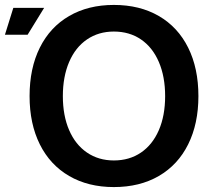

<svg xmlns="http://www.w3.org/2000/svg" viewBox="-100 -746 845 779"><path d="M20 -356Q20 -469 61.5 -552.5Q103 -636 180.5 -681Q258 -726 362 -726Q467 -726 544.5 -681Q622 -636 663.5 -552.5Q705 -469 705 -356Q705 -244 663.5 -160.5Q622 -77 544.5 -32Q467 13 362 13Q258 13 180.5 -32Q103 -77 61.5 -160.5Q20 -244 20 -356ZM362 -95Q425 -95 472 -127Q519 -159 544.5 -218Q570 -277 570 -356Q570 -435 544.5 -494.5Q519 -554 472 -586Q425 -618 362 -618Q300 -618 253 -586Q206 -554 180.5 -494.5Q155 -435 155 -356Q155 -277 180.5 -218Q206 -159 253 -127Q300 -95 362 -95ZM-46 -714H79L12 -605H-80Z"/></svg>

Font: Non Bureau Medium
Style: Regular
Weight: 500
Designer: Jona Saucedo
Foundry: Non Foundry
Version: Version 1.000; ttfautohint (v1.8.4)